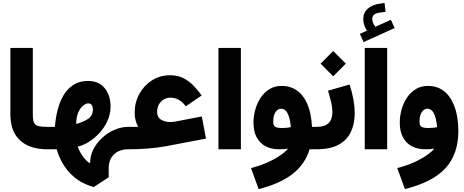

<svg xmlns="http://www.w3.org/2000/svg" viewBox="-20 -1024 3182 1317"><path d="M51.3 -695.3V-238.8Q51.3 -126 113.8 -64.5Q146.5 -32.7 194.6 -16.4Q242.7 0 304.7 0H305.2V-153.8H304.7Q269.5 -153.8 249.5 -157.7Q229.5 -161.6 219.7 -172.4Q211.4 -182.1 208.3 -198Q205.1 -213.9 205.1 -238.8V-695.3Z M502.9 -173.8Q502.9 -221.2 516.8 -252.4Q530.8 -283.7 549.8 -299.3Q568.8 -314.9 584 -314.9Q602.5 -314.9 609.9 -302.7Q617.2 -290.5 617.2 -274.4Q617.2 -230 583.3 -208Q549.3 -186 502.9 -173.8ZM861.8 0V-153.8H861.3Q812 -153.8 765.1 -133.5Q718.3 -113.3 680.7 -78.6Q643.1 -43.9 620.8 0Q598.6 43.9 598.6 91.3V92.3L594.2 94.7Q577.1 83 561.5 65.2Q545.9 47.4 533.4 25.6Q521 3.9 512.7 -18.6Q548.3 -25.4 587.6 -49.6Q627 -73.7 661.1 -110.6Q695.3 -147.5 716.8 -194.3Q738.3 -241.2 738.3 -293.5Q738.3 -370.1 698 -419.4Q657.7 -468.8 584 -468.8Q525.4 -468.8 483.9 -442.1Q442.4 -415.5 415.8 -370.4Q389.2 -325.2 375 -269Q360.8 -212.9 356.9 -153.8Q344.2 -153.8 331.8 -153.8Q319.3 -153.8 305.2 -153.8Q273.4 -153.8 250.7 -131.3Q228 -108.9 228 -77.1Q228 -45.4 250.7 -22.7Q273.4 0 305.2 0Q321.8 0 337.4 0Q353 0 368.7 0Q388.2 65.9 423.1 117.9Q458 169.9 508.3 205.8Q558.6 241.7 623.5 258.8L725.6 191.9V131.3Q725.6 69.3 762 34.7Q798.3 0 861.3 0Z M1057.6 -257.3Q1057.6 -283.2 1068.8 -305.2Q1080.1 -327.1 1101.1 -340.6Q1122.1 -354 1150.4 -354Q1182.6 -354 1209.2 -337.4Q1235.8 -320.8 1254.4 -294.9L1363.3 -369.1Q1340.8 -400.4 1311.3 -432.4Q1281.7 -464.4 1241.7 -486.1Q1201.7 -507.8 1146.5 -507.8Q1077.6 -507.8 1022.7 -472.9Q967.8 -438 935.8 -379.6Q903.8 -321.3 903.8 -251.5Q903.8 -222.7 909.9 -199Q916 -175.3 927.7 -153.8Q915.5 -153.8 895.3 -153.8Q875 -153.8 861.8 -153.8Q829.6 -153.8 807.6 -131.1Q785.6 -108.4 785.6 -77.1Q785.6 -45.9 807.6 -22.9Q829.6 0 861.8 0Q925.8 0 992.9 -5.1Q1060.1 -10.3 1115.2 -20.5L1393.1 -73.2L1364.3 -225.1L1186.5 -190.9Q1177.2 -189 1167.5 -188Q1157.7 -187 1148.4 -187Q1111.3 -187 1084.5 -203.4Q1057.6 -219.7 1057.6 -257.3Z M1632.3 0V-695.3H1478.5V0Z M1975.1 -152.3Q1962.9 -148.9 1946.8 -147.5Q1930.7 -146 1914.6 -146Q1878.9 -146 1866.5 -155.3Q1854 -164.6 1854 -189.9Q1854 -216.3 1860.8 -236.1Q1867.7 -255.9 1880.1 -267.1Q1892.6 -278.3 1909.2 -278.3Q1921.9 -278.3 1932.4 -271.2Q1942.9 -264.2 1951.4 -249Q1960 -233.9 1965.8 -210Q1971.7 -186 1975.1 -152.3ZM2103.5 0H2150.4V-153.8H2120.1Q2118.2 -198.2 2109.6 -240Q2101.1 -281.7 2085 -316.9Q2068.8 -352.1 2044.7 -378.7Q2020.5 -405.3 1987.5 -419.9Q1954.6 -434.6 1912.1 -434.6Q1863.3 -434.6 1827.1 -411.9Q1791 -389.2 1766.8 -352.1Q1742.7 -314.9 1730.7 -270.8Q1718.8 -226.6 1718.8 -183.1Q1718.8 -123 1740.5 -82.3Q1762.2 -41.5 1801.8 -20.8Q1841.3 0 1895.5 0Q1911.1 0 1927.5 -1.2Q1943.8 -2.4 1955.6 -4.4Q1939 16.6 1902.6 41.7Q1866.2 66.9 1814.9 90.1Q1763.7 113.3 1701.7 128.4L1753.9 272.9Q1902.8 235.8 1988 168.5Q2073.2 101.1 2103.5 0Z M2377.9 -444.3 2230 -401.9Q2241.2 -365.2 2250.5 -327.1Q2259.8 -289.1 2259.8 -254.4Q2259.8 -225.1 2250 -202.4Q2240.2 -179.7 2216.3 -166.7Q2192.4 -153.8 2150.4 -153.8Q2118.7 -153.8 2095.9 -131.3Q2073.2 -108.9 2073.2 -77.1Q2073.2 -45.4 2095.9 -22.7Q2118.7 0 2150.4 0Q2244.6 0 2302.5 -31.5Q2360.4 -63 2386.7 -118.9Q2413.1 -174.8 2413.1 -247.1Q2413.1 -292 2404.1 -342.3Q2395 -392.6 2377.9 -444.3ZM2179.2 -587.4 2265.6 -500.5 2352.1 -587.4 2265.6 -674.3Z M2635.7 0V-695.3H2481.9V0ZM2474.1 -735.4 2687 -832 2661.1 -888.2 2555.2 -840.3Q2544.4 -853 2538.8 -867.2Q2533.2 -881.3 2533.2 -893.6Q2533.2 -911.1 2544.7 -922.4Q2556.2 -933.6 2585.9 -937.5L2624.5 -942.9L2617.7 -1003.9L2585.9 -999Q2531.2 -991.2 2501.5 -963.6Q2471.7 -936 2471.7 -893.6Q2471.7 -850.6 2497.6 -814L2448.2 -792Z M2959 -4.4Q2942.4 16.6 2906 41.7Q2869.6 66.9 2818.4 90.1Q2767.1 113.3 2705.1 128.4L2757.3 272.9Q2948.2 225.6 3036.1 129.2Q3124 32.7 3124 -125.5Q3124 -173.3 3116.7 -218.5Q3109.4 -263.7 3093.8 -302.7Q3078.1 -341.8 3053.7 -371.6Q3029.3 -401.4 2994.9 -418Q2960.4 -434.6 2915.5 -434.6Q2866.7 -434.6 2830.6 -411.9Q2794.4 -389.2 2770.3 -352.1Q2746.1 -314.9 2734.1 -270.8Q2722.2 -226.6 2722.2 -183.1Q2722.2 -123 2743.9 -82.3Q2765.6 -41.5 2805.2 -20.8Q2844.7 0 2898.9 0Q2914.6 0 2930.9 -1.2Q2947.3 -2.4 2959 -4.4ZM2978.5 -152.3Q2966.3 -148.9 2950.2 -147.5Q2934.1 -146 2918 -146Q2882.3 -146 2869.9 -155.3Q2857.4 -164.6 2857.4 -189.9Q2857.4 -216.3 2864.3 -236.1Q2871.1 -255.9 2883.5 -267.1Q2896 -278.3 2912.6 -278.3Q2925.3 -278.3 2935.8 -271.2Q2946.3 -264.2 2954.8 -249Q2963.4 -233.9 2969.2 -210Q2975.1 -186 2978.5 -152.3Z"/></svg>

Font: Estedad-VF-FD Black
Style: Regular
Weight: 900
Designer: Amin Abedi
Version: Version 4.000